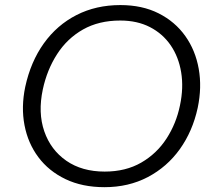

<svg xmlns="http://www.w3.org/2000/svg" viewBox="-20 -746 858 776"><path d="M402.5 10.5Q312.5 10.5 244.8 -22Q177 -54.5 135 -110.8Q93 -167 79 -240.2Q65 -313.5 82 -395Q104 -496.5 157.2 -570.8Q210.5 -645 289.2 -685.2Q368 -725.5 466.5 -725.5Q555 -725.5 621.2 -692Q687.5 -658.5 728.8 -600.5Q770 -542.5 783.2 -467.8Q796.5 -393 779 -310Q758.5 -215.5 706.8 -143.2Q655 -71 577.2 -30.2Q499.5 10.5 402.5 10.5ZM403 -52.5Q488 -52.5 550.8 -88.8Q613.5 -125 653 -186Q692.5 -247 707.5 -320.5Q722.5 -391.5 712.2 -453.8Q702 -516 669.8 -563Q637.5 -610 586 -636.5Q534.5 -663 466 -663Q379.5 -663 315.5 -626.8Q251.5 -590.5 210.8 -527.2Q170 -464 153 -384.5Q133 -290.5 159 -215.2Q185 -140 248.2 -96.2Q311.5 -52.5 403 -52.5Z"/></svg>

Font: Commissioner Light
Style: Italic
Weight: 300
Italic angle: -12°
Designer: Kostas Bartsokas
Foundry: Kostas Bartsokas
Version: Version 1.000; ttfautohint (v1.8.3)